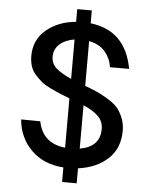

<svg xmlns="http://www.w3.org/2000/svg" viewBox="-60 -874 771 1009"><g transform="rotate(5 325.5 -370.0)"><path d="M383 -428Q423 -413 446.5 -402.5Q470 -392 503.5 -372Q537 -352 555 -332Q573 -312 586.5 -280Q600 -248 600 -210Q600 -117 540 -61.5Q480 -6 383 7V86H306V9Q201 2 136 -62.5Q71 -127 63 -223L164 -222Q186 -108 306 -95V-355Q306 -356 304 -356Q302 -356 302 -357Q268 -370 250 -377.5Q232 -385 202 -399.5Q172 -414 155.5 -428Q139 -442 121 -461.5Q103 -481 95 -506Q87 -531 87 -560Q87 -646 150 -698.5Q213 -751 306 -759V-826H383V-758Q569 -736 605 -537H504Q498 -582 468.5 -617.5Q439 -653 383 -664ZM199 -566Q199 -529 226.5 -505Q254 -481 306 -458V-666Q259 -659 229 -633Q199 -607 199 -566ZM489 -207Q490 -249 462 -276.5Q434 -304 383 -326V-97Q488 -115 489 -207Z"/></g></svg>

Font: Oakes Grotesk Medium
Style: Italic
Weight: 500
Italic angle: -8°
Designer: Samuel Oakes
Foundry: Samuel Oakes
Version: Version 1.000;PS 001.000;hotconv 1.0.88;makeotf.lib2.5.64775